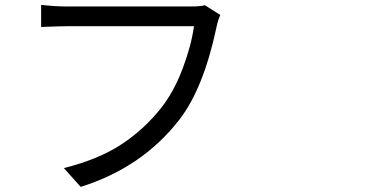

<svg xmlns="http://www.w3.org/2000/svg" viewBox="-20 -725 1540 768"><path d="M799.8 -704.1 861.3 -665Q852.5 -647.5 845.7 -615.2Q793.9 -371.1 697.3 -246.1Q548.8 -54.7 302.7 22.5L235.4 -52.7Q373 -86.9 464.8 -147Q556.6 -207 625 -293.9Q675.8 -358.4 710.4 -450.2Q745.1 -542 755.9 -620.1H245.1Q223.6 -620.1 144.5 -617.2V-705.1Q201.2 -699.2 245.1 -699.2H747.1Q781.2 -699.2 799.8 -704.1Z"/></svg>

Font: Bpmf Zihi Sans Regular
Style: Regular
Weight: 400
Foundry: But Ko
Version: Version 1.320